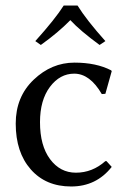

<svg xmlns="http://www.w3.org/2000/svg" viewBox="-20 -666 469 696"><path d="M261 -646Q294 -593 362 -517L341 -503Q270 -555 235 -593Q191 -548 128 -503L108 -517Q180 -597 211 -646ZM249 -399Q197 -399 161 -351Q125 -303 125 -223Q125 -138 161.5 -89Q198 -40 255 -40Q315 -40 362 -82H366L385 -61Q329 10 238 10Q146 10 91.5 -52Q37 -114 37 -218Q37 -315 102 -377Q167 -439 250 -439Q329 -439 383 -411L385 -408L362 -326L349 -325Q306 -399 249 -399Z"/></svg>

Font: Libertinus Sans
Style: Regular
Weight: 400
Designer: Philipp H. Poll
Foundry: Khaled Hosny
Version: Version 6.1